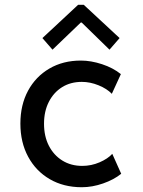

<svg xmlns="http://www.w3.org/2000/svg" viewBox="-20 -783 602 809"><path d="M324.7 5.9Q248 5.9 189.7 -28.1Q131.3 -62 98.6 -122.6Q65.9 -183.1 65.9 -262.2Q65.9 -340.8 98.1 -400.6Q130.4 -460.4 188 -494.1Q245.6 -527.8 320.8 -527.8Q363.3 -527.8 409.9 -512.5Q456.5 -497.1 489.3 -470.7L451.2 -387.7Q430.7 -409.2 395.3 -423.6Q359.9 -438 324.7 -438Q277.3 -438 241.7 -415.8Q206.1 -393.6 185.8 -353.8Q165.5 -314 165.5 -261.7Q165.5 -209 185.8 -169.2Q206.1 -129.4 242.4 -106.7Q278.8 -84 326.7 -84Q364.7 -84 399.7 -99.1Q434.6 -114.3 453.1 -134.8L490.7 -50.8Q460 -25.9 414.3 -10Q368.7 5.9 324.7 5.9ZM201.2 -573.7 158.7 -622.6 309.1 -762.7H333L483.9 -622.6L441.4 -573.7L324.2 -688H320.3Z"/></svg>

Font: Reddit Mono Medium
Style: Regular
Weight: 500
Monospace: yes
Designer: Stephen Hutchings
Foundry: Reddit
Version: Version 1.014